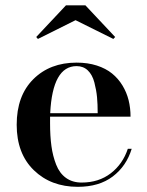

<svg xmlns="http://www.w3.org/2000/svg" viewBox="-20 -712 569 742"><path d="M272 -634 126.5 -561.5 120 -569 235 -691.5H310L425 -569L418 -561.5ZM489 -137Q468.5 -70 415.8 -30Q363 10 280.5 10Q177 10 110.8 -54.2Q44.5 -118.5 44.5 -230Q44.5 -342 108.8 -406Q173 -470 276 -470Q319 -470 354 -458.8Q389 -447.5 413 -428Q437 -408.5 453.2 -381.8Q469.5 -355 477 -324.8Q484.5 -294.5 484.5 -261H173.5V-235Q173.5 -185.5 178.8 -147.2Q184 -109 197 -75.8Q210 -42.5 235 -24.5Q260 -6.5 295.5 -6.5Q361.5 -6.5 408 -42.2Q454.5 -78 474 -137ZM276 -456.5Q183 -456.5 174 -274.5H357.5Q357.5 -309.5 355 -336.2Q352.5 -363 344.8 -393Q337 -423 319.5 -439.8Q302 -456.5 276 -456.5Z"/></svg>

Font: Bodoni* 16pt Medium
Style: Regular
Weight: 500
Version: Version 2.3